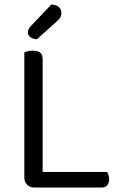

<svg xmlns="http://www.w3.org/2000/svg" viewBox="-20 -840 541 860"><path d="M89 -355H171V-8L133 0Q114 0 101.5 -12.5Q89 -25 89 -44ZM133 0V-70H458Q463 -66 466 -57Q469 -48 469 -37Q469 -20 460 -10Q451 0 436 0ZM171 -295H89V-606Q94 -608 104.5 -610.5Q115 -613 127 -613Q149 -613 160 -604.5Q171 -596 171 -576ZM119 -724 210 -820Q232 -819 243.5 -808.5Q255 -798 255 -784Q255 -770 249.5 -761Q244 -752 230 -740L145 -664Q126 -666 115.5 -674Q105 -682 105 -694Q105 -704 109 -711Q113 -718 119 -724Z"/></svg>

Font: Baloo Paaji 2
Style: Regular
Weight: 400
Designer: Shuchita Grover, Noopur Datye and Ek Type
Foundry: Ek Type
Version: Version 1.700